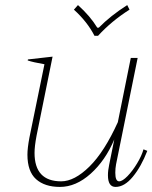

<svg xmlns="http://www.w3.org/2000/svg" viewBox="-20 -726 600 756"><path d="M271 -688 287 -706Q335 -663 363 -617H369Q415 -664 481 -706L490 -688Q419 -643 366 -585H352Q324 -640 271 -688ZM560 -132Q536 -70 503 -30Q470 10 435 10Q405 10 405 -36Q405 -55 410 -78L430 -177Q395 -94 337 -42Q279 10 216 10Q156 10 122 -20.5Q88 -51 88 -117Q88 -143 96 -185L155 -473Q109 -481 89 -488L90 -492L187 -503L124 -192Q116 -150 116 -124Q116 -12 221 -12Q273 -12 332 -70Q391 -128 444 -245L495 -498H522L437 -79Q434 -63 434 -46Q434 -12 449 -12Q462 -12 482 -32.5Q502 -53 520 -83Q538 -113 545 -138Z"/></svg>

Font: Trirong Thin
Style: Italic
Weight: 250
Italic angle: -12°
Designer: Katatrad Team
Foundry: CadsonDemak
Version: Version 1.001